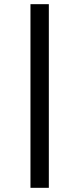

<svg xmlns="http://www.w3.org/2000/svg" viewBox="-20 -711 380 920"><path d="M214 189H126V-691H214Z"/></svg>

Font: STIX MathJax Variants
Style: Bold
Weight: 700
Designer: MicroPress Inc., with final additions and corrections provided by Coen Hoffman, Elsevier (retired)
Version: Version 1.1.1